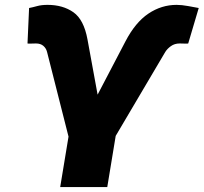

<svg xmlns="http://www.w3.org/2000/svg" viewBox="-20 -757 824 777"><path d="M223.6 0 257.3 -204.1 170.4 -546.9Q166.5 -562 155.3 -571.5Q144 -581.1 125.5 -581.1Q117.7 -581.1 105 -580.6Q92.3 -580.1 91.3 -581.1L97.7 -724.6Q112.8 -727.5 130.4 -732.4Q147.9 -737.3 172.4 -737.3Q234.4 -737.3 276.9 -707.5Q319.3 -677.7 334 -597.7L375 -374L487.8 -589.8Q527.8 -666.5 580.6 -701.9Q633.3 -737.3 694.8 -737.3Q715.3 -737.3 741.9 -732.4Q768.6 -727.5 784.2 -724.6L741.7 -581.1Q739.7 -580.1 726.8 -580.6Q713.9 -581.1 707.5 -581.1Q686.5 -581.1 671.6 -570.3Q656.7 -559.6 648.9 -546.9L448.2 -207L414.1 0Z"/></svg>

Font: Inter 28pt Black
Style: Italic
Weight: 900
Italic angle: -9.3988°
Designer: Rasmus Andersson
Foundry: rsms
Version: Version 4.001;git-66647c0bb